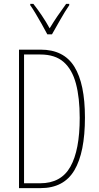

<svg xmlns="http://www.w3.org/2000/svg" viewBox="-20 -970 512 990"><path d="M418 -364Q418 -184 363.5 -92Q309 0 189 0H78V-714H190Q309 -714 363.5 -626Q418 -538 418 -364ZM391 -362Q391 -466 371.5 -539Q352 -612 308 -650.5Q264 -689 188 -689H104V-25H187Q295 -25 343 -110.5Q391 -196 391 -362ZM224 -793Q211 -818 194.5 -847Q178 -876 162.5 -902Q147 -928 136 -943V-950H152Q172 -925 195 -891Q218 -857 236 -824Q256 -857 276 -886.5Q296 -916 321 -950H337V-943Q315 -911 291.5 -869.5Q268 -828 248 -793Z"/></svg>

Font: Noto Sans Lao ExtraCondensed Thin
Style: Regular
Weight: 100
Width: 2
Designer: Monotype Design Team
Foundry: Monotype Imaging Inc.
Version: Version 2.003; ttfautohint (v1.8.4.7-5d5b)